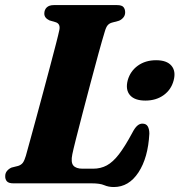

<svg xmlns="http://www.w3.org/2000/svg" viewBox="-20 -720 705 754"><path d="M340.5 0H33Q14 0 7 -8Q0 -16 0.5 -28.5Q0.5 -40.5 7.8 -49Q15 -57.5 25.5 -62L51.5 -68.5Q63.5 -72.5 69.8 -81Q76 -89.5 81.5 -108Q86.5 -126.5 97.2 -165Q108 -203.5 121.5 -253.8Q135 -304 149.5 -357.5Q164 -411 177 -460.5Q190 -510 199.8 -547.5Q209.5 -585 213 -602Q218 -626 199.5 -632.5L174 -640Q154 -649.5 154 -666.5Q154 -681.5 163.5 -690.8Q173 -700 191.5 -700H439.5Q458.5 -700 465 -692Q471.5 -684 471.5 -671.5Q471.5 -659.5 464.2 -651Q457 -642.5 447 -638.5L419 -631Q409 -628 402.8 -620.8Q396.5 -613.5 391.5 -596Q381.5 -563.5 366.8 -510Q352 -456.5 335.8 -394.8Q319.5 -333 304.2 -274.8Q289 -216.5 278 -173Q267 -129.5 264 -114Q257.5 -82.5 268 -70Q278.5 -57.5 304.5 -57.5H345.5Q375.5 -57.5 399.5 -70.5Q423.5 -83.5 447 -114Q470.5 -144.5 499 -197.5Q509.5 -218 519 -226.2Q528.5 -234.5 539 -234.5Q554 -234.5 560.2 -223.8Q566.5 -213 566.5 -195Q561.5 -100.5 523.8 -43Q486 14.5 427 14.5Q406 14.5 389.2 7.2Q372.5 0 340.5 0ZM551 -325Q509 -325 490.5 -346.2Q472 -367.5 481.5 -404.5Q491.5 -440.5 521.2 -462Q551 -483.5 593 -483.5Q635 -483.5 653.2 -462Q671.5 -440.5 662 -404.5Q652.5 -368 622.8 -346.5Q593 -325 551 -325Z"/></svg>

Font: Fraunces 72pt S050
Style: Bold Italic
Weight: 700
Italic angle: -16°
Version: Version 1.000; ttfautohint (v1.8.3)